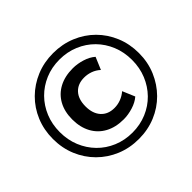

<svg xmlns="http://www.w3.org/2000/svg" viewBox="-165 -926 1146 1146"><g transform="rotate(-45 408.0 -352.5)"><path d="M408 10Q331 10 265 -17.5Q199 -45 149.5 -94.5Q100 -144 72.5 -210Q45 -276 45 -353Q45 -430 72.5 -496Q100 -562 149.5 -611Q199 -660 265 -687.5Q331 -715 408 -715Q485 -715 551.5 -687.5Q618 -660 667 -611Q716 -562 743.5 -496Q771 -430 771 -353Q771 -276 743 -210Q715 -144 666 -94.5Q617 -45 551 -17.5Q485 10 408 10ZM427 -137Q360 -137 311 -163.5Q262 -190 235.5 -239Q209 -288 209 -354Q209 -420 235.5 -468Q262 -516 311 -542Q360 -568 427 -568Q466 -568 506 -555.5Q546 -543 572 -520L539 -442Q517 -462 490.5 -471.5Q464 -481 436 -481Q382 -481 351 -447.5Q320 -414 320 -353Q320 -293 351 -258.5Q382 -224 436 -224Q464 -224 490.5 -234Q517 -244 539 -263L572 -185Q546 -162 505.5 -149.5Q465 -137 427 -137ZM408 -44Q473 -44 529 -67.5Q585 -91 626 -133Q667 -175 690 -231Q713 -287 713 -353Q713 -419 690 -475Q667 -531 626 -572.5Q585 -614 529 -637.5Q473 -661 408 -661Q342 -661 286.5 -637.5Q231 -614 190 -572.5Q149 -531 126 -475Q103 -419 103 -353Q103 -287 126 -231Q149 -175 190 -133Q231 -91 287 -67.5Q343 -44 408 -44Z"/></g></svg>

Font: Nunito Sans 6pt
Style: Bold
Weight: 700
Version: Version 3.101;gftools[0.9.27]